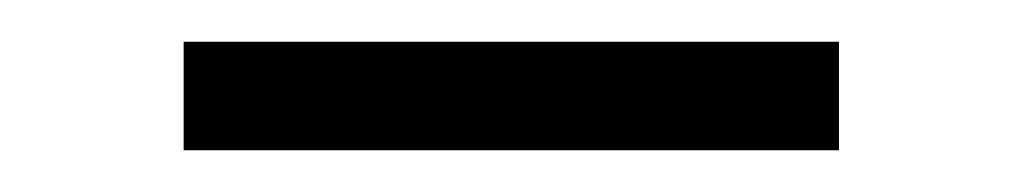

<svg xmlns="http://www.w3.org/2000/svg" viewBox="-20 -356 490 92"><path d="M68 -284H382V-336H68Z"/></svg>

Font: Fixel Display Light
Style: Regular
Weight: 300
Designer: AlfaBravo + MacPaw
Foundry: Kyrylo Tkachov, Marchela Mozhyna, Serhii Makarenko, Maria Weinstein, Zakhar Kryvoshyya
Version: Version 1.211